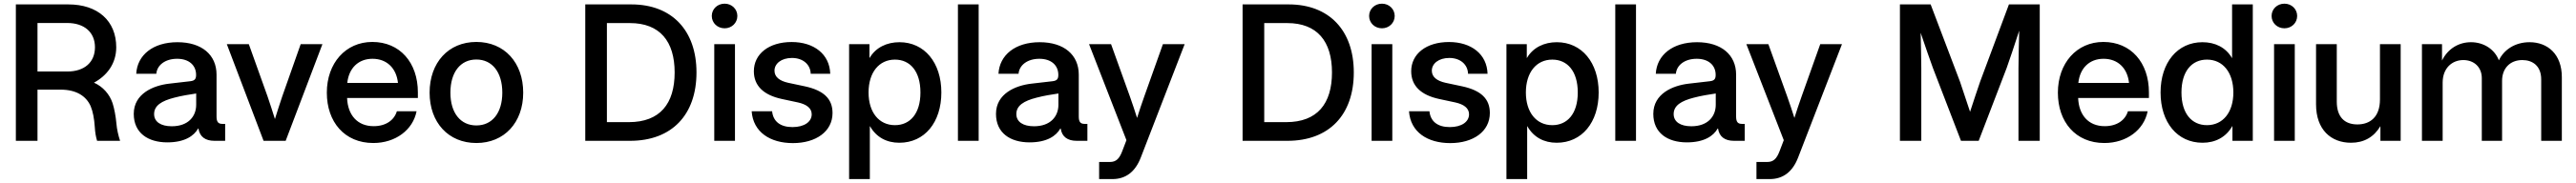

<svg xmlns="http://www.w3.org/2000/svg" viewBox="-20 -751 13722 976"><path d="M64.5 0H179.7V-272.9H302.7C387.7 -272.9 439.5 -237.8 462.9 -184.6C474.6 -156.7 481.9 -118.7 484.9 -73.2C486.8 -43 490.2 -23.4 497.1 0H619.6C609.9 -28.8 602.5 -62.5 600.1 -91.3C596.7 -130.9 588.4 -173.8 579.6 -200.7C564 -248 528.3 -289.1 480.5 -310.1C548.8 -347.2 599.1 -410.6 599.1 -499C599.1 -639.6 501 -727.5 343.8 -727.5H64.5ZM179.7 -369.6V-628.4H337.9C429.2 -628.4 485.8 -578.6 485.8 -499C485.8 -418.9 429.7 -369.6 338.4 -369.6Z M871.1 8.3C963.4 8.3 1012.7 -25.9 1035.2 -65.4H1037.1C1043.5 -22 1073.2 0 1122.1 0H1179.2V-90.3H1164.1C1141.6 -90.3 1133.3 -101.6 1133.3 -129.9V-353C1133.3 -458.5 1054.7 -525.9 925.3 -525.9C794.4 -525.9 710.9 -457 705.6 -357.4H812.5C816.4 -403.8 859.9 -437.5 923.3 -437.5C986.8 -437.5 1024.4 -402.8 1024.4 -351.6C1024.4 -329.6 1017.1 -320.8 994.1 -317.9C964.8 -314.9 926.8 -310.5 879.9 -304.7C796.9 -294.9 692.4 -252 692.4 -143.6C692.4 -42 768.1 8.3 871.1 8.3ZM895 -77.6C836.9 -77.6 800.8 -101.1 800.8 -142.6C800.8 -188.5 841.3 -212.9 907.7 -230C950.2 -241.2 987.3 -246.6 1024.9 -252.4V-192.4C1024.9 -129.9 982.4 -77.6 895 -77.6Z M1383.8 0H1501.5L1697.3 -515.6H1581.5L1483.4 -237.3C1469.7 -197.3 1457 -156.7 1444.3 -116.2C1431.6 -156.7 1418.5 -197.3 1404.8 -237.3L1305.2 -515.6H1188Z M1968.3 11.7C2085.9 11.7 2179.2 -57.6 2198.7 -157.7H2093.8C2079.6 -110.4 2035.6 -78.1 1970.2 -78.1C1882.3 -78.1 1832 -138.7 1828.6 -228.5H2205.6V-258.3C2205.6 -417 2109.9 -527.3 1962.9 -527.3C1820.8 -527.3 1720.7 -414.1 1720.7 -256.8C1720.7 -101.1 1814.5 11.7 1968.3 11.7ZM1829.6 -308.6C1837.9 -387.7 1888.7 -437.5 1963.9 -437.5C2040 -437.5 2091.3 -387.7 2099.6 -308.6Z M2517.1 11.7C2666.5 11.7 2766.6 -98.1 2766.6 -256.8C2766.6 -417 2666.5 -527.3 2517.1 -527.3C2368.2 -527.3 2268.1 -417 2268.1 -256.8C2268.1 -97.7 2368.2 11.7 2517.1 11.7ZM2517.1 -82C2432.1 -82 2378.9 -149.4 2378.9 -256.8C2378.9 -365.7 2432.1 -433.6 2517.1 -433.6C2602.1 -433.6 2655.3 -365.2 2655.3 -256.8C2655.3 -149.9 2602.5 -82 2517.1 -82Z M3335.9 0C3558.1 0 3689.5 -138.7 3689.5 -364.7C3689.5 -589.4 3557.6 -727.5 3342.8 -727.5H3097.2V0ZM3212.4 -99.6V-627.9H3335C3494.6 -627.9 3573.2 -530.3 3573.2 -364.7C3573.2 -197.8 3495.1 -99.6 3329.1 -99.6Z M3784.2 0H3894.5V-515.6H3784.2ZM3839.4 -600.1C3877.4 -600.1 3907.2 -628.9 3907.2 -666C3907.2 -702.6 3877.4 -731.4 3839.4 -731.4C3800.8 -731.4 3771 -702.6 3771 -666C3771 -628.9 3800.8 -600.1 3839.4 -600.1Z M4203.1 12.2C4325.2 12.2 4414.1 -49.3 4414.1 -148.4C4414.1 -223.1 4368.2 -268.6 4267.1 -290.5L4177.2 -309.6C4132.3 -319.8 4105 -340.3 4105 -374C4105 -411.6 4141.1 -441.9 4198.2 -441.9C4257.8 -441.9 4296.9 -405.8 4297.9 -357.4H4401.9C4398.9 -461.9 4315.4 -526.9 4196.3 -526.9C4075.2 -526.9 3995.1 -463.4 3995.1 -371.1C3995.1 -293.9 4046.4 -244.1 4144 -223.1L4230.5 -204.6C4274.4 -194.8 4303.2 -174.8 4303.2 -141.6C4303.2 -101.6 4264.2 -73.2 4200.7 -73.2C4135.7 -73.2 4097.7 -103.5 4092.3 -157.7H3983.4C3991.2 -46.4 4082 12.2 4203.1 12.2Z M4502.4 204.1H4612.8V-77.6H4613.8C4647.5 -18.6 4702.6 10.3 4770 10.3C4904.3 10.3 4993.7 -98.1 4993.7 -257.8C4993.7 -417 4903.8 -525.9 4770.5 -525.9C4703.6 -525.9 4644.5 -498 4611.8 -442.4H4610.8V-515.6H4502.4ZM4746.6 -83.5C4661.1 -83.5 4606 -152.3 4606 -257.8C4606 -363.8 4661.1 -433.1 4746.6 -433.1C4827.1 -433.1 4882.3 -371.1 4882.3 -257.8C4882.3 -145 4827.1 -83.5 4746.6 -83.5Z M5192.4 -727.5H5082V0H5192.4Z M5463.4 8.3C5555.7 8.3 5605 -25.9 5627.4 -65.4H5629.4C5635.7 -22 5665.5 0 5714.4 0H5771.5V-90.3H5756.3C5733.9 -90.3 5725.6 -101.6 5725.6 -129.9V-353C5725.6 -458.5 5647 -525.9 5517.6 -525.9C5386.7 -525.9 5303.2 -457 5297.9 -357.4H5404.8C5408.7 -403.8 5452.1 -437.5 5515.6 -437.5C5579.1 -437.5 5616.7 -402.8 5616.7 -351.6C5616.7 -329.6 5609.4 -320.8 5586.4 -317.9C5557.1 -314.9 5519 -310.5 5472.2 -304.7C5389.2 -294.9 5284.7 -252 5284.7 -143.6C5284.7 -42 5360.4 8.3 5463.4 8.3ZM5487.3 -77.6C5429.2 -77.6 5393.1 -101.1 5393.1 -142.6C5393.1 -188.5 5433.6 -212.9 5500 -230C5542.5 -241.2 5579.6 -246.6 5617.2 -252.4V-192.4C5617.2 -129.9 5574.7 -77.6 5487.3 -77.6Z M5834 204.1H5904.8C5976.1 204.1 6026.9 165 6056.2 88.4L6289.6 -515.6H6173.8L6074.7 -237.3C6061 -199.2 6048.3 -160.6 6036.1 -122.1C6023.9 -160.6 6011.2 -199.2 5997.6 -237.3L5897.5 -515.6H5780.3L5979.5 -3.4L5957.5 54.2C5941.9 95.7 5924.3 112.8 5891.6 112.8H5834Z M6836.9 0C7059.1 0 7190.4 -138.7 7190.4 -364.7C7190.4 -589.4 7058.6 -727.5 6843.8 -727.5H6598.1V0ZM6713.4 -99.6V-627.9H6835.9C6995.6 -627.9 7074.2 -530.3 7074.2 -364.7C7074.2 -197.8 6996.1 -99.6 6830.1 -99.6Z M7285.2 0H7395.5V-515.6H7285.2ZM7340.3 -600.1C7378.4 -600.1 7408.2 -628.9 7408.2 -666C7408.2 -702.6 7378.4 -731.4 7340.3 -731.4C7301.8 -731.4 7272 -702.6 7272 -666C7272 -628.9 7301.8 -600.1 7340.3 -600.1Z M7704.1 12.2C7826.2 12.2 7915 -49.3 7915 -148.4C7915 -223.1 7869.1 -268.6 7768.1 -290.5L7678.2 -309.6C7633.3 -319.8 7606 -340.3 7606 -374C7606 -411.6 7642.1 -441.9 7699.2 -441.9C7758.8 -441.9 7797.9 -405.8 7798.8 -357.4H7902.8C7899.9 -461.9 7816.4 -526.9 7697.3 -526.9C7576.2 -526.9 7496.1 -463.4 7496.1 -371.1C7496.1 -293.9 7547.4 -244.1 7645 -223.1L7731.4 -204.6C7775.4 -194.8 7804.2 -174.8 7804.2 -141.6C7804.2 -101.6 7765.1 -73.2 7701.7 -73.2C7636.7 -73.2 7598.6 -103.5 7593.3 -157.7H7484.4C7492.2 -46.4 7583 12.2 7704.1 12.2Z M8003.4 204.1H8113.8V-77.6H8114.7C8148.4 -18.6 8203.6 10.3 8271 10.3C8405.3 10.3 8494.6 -98.1 8494.6 -257.8C8494.6 -417 8404.8 -525.9 8271.5 -525.9C8204.6 -525.9 8145.5 -498 8112.8 -442.4H8111.8V-515.6H8003.4ZM8247.6 -83.5C8162.1 -83.5 8106.9 -152.3 8106.9 -257.8C8106.9 -363.8 8162.1 -433.1 8247.6 -433.1C8328.1 -433.1 8383.3 -371.1 8383.3 -257.8C8383.3 -145 8328.1 -83.5 8247.6 -83.5Z M8693.4 -727.5H8583V0H8693.4Z M8964.4 8.3C9056.6 8.3 9106 -25.9 9128.4 -65.4H9130.4C9136.7 -22 9166.5 0 9215.3 0H9272.5V-90.3H9257.3C9234.9 -90.3 9226.6 -101.6 9226.6 -129.9V-353C9226.6 -458.5 9147.9 -525.9 9018.6 -525.9C8887.7 -525.9 8804.2 -457 8798.8 -357.4H8905.8C8909.7 -403.8 8953.1 -437.5 9016.6 -437.5C9080.1 -437.5 9117.7 -402.8 9117.7 -351.6C9117.7 -329.6 9110.4 -320.8 9087.4 -317.9C9058.1 -314.9 9020 -310.5 8973.1 -304.7C8890.1 -294.9 8785.6 -252 8785.6 -143.6C8785.6 -42 8861.3 8.3 8964.4 8.3ZM8988.3 -77.6C8930.2 -77.6 8894 -101.1 8894 -142.6C8894 -188.5 8934.6 -212.9 9001 -230C9043.5 -241.2 9080.6 -246.6 9118.2 -252.4V-192.4C9118.2 -129.9 9075.7 -77.6 8988.3 -77.6Z M9335 204.1H9405.8C9477.1 204.1 9527.8 165 9557.1 88.4L9790.5 -515.6H9674.8L9575.7 -237.3C9562 -199.2 9549.3 -160.6 9537.1 -122.1C9524.9 -160.6 9512.2 -199.2 9498.5 -237.3L9398.4 -515.6H9281.2L9480.5 -3.4L9458.5 54.2C9442.9 95.7 9425.3 112.8 9392.6 112.8H9335Z M10099.1 0H10212.9V-388.2C10212.9 -437 10210.9 -508.8 10209.5 -576.2C10235.4 -500.5 10259.8 -428.7 10274.9 -388.2L10424.3 0H10518.6L10667.5 -388.2C10683.1 -430.7 10708 -507.3 10734.4 -587.4C10732.9 -516.1 10730.5 -439.9 10730.5 -388.2V0H10843.8V-727.5H10679.7L10526.4 -315.9C10513.2 -277.8 10489.7 -207.5 10472.7 -154.8C10455.6 -207.5 10432.1 -277.8 10418.9 -315.9L10262.7 -727.5H10099.1Z M11188 11.7C11305.7 11.7 11398.9 -57.6 11418.5 -157.7H11313.5C11299.3 -110.4 11255.4 -78.1 11189.9 -78.1C11102.1 -78.1 11051.8 -138.7 11048.3 -228.5H11425.3V-258.3C11425.3 -417 11329.6 -527.3 11182.6 -527.3C11040.5 -527.3 10940.4 -414.1 10940.4 -256.8C10940.4 -101.1 11034.2 11.7 11188 11.7ZM11049.3 -308.6C11057.6 -387.7 11108.4 -437.5 11183.6 -437.5C11259.8 -437.5 11311 -387.7 11319.3 -308.6Z M11710.9 10.3C11778.3 10.3 11835.4 -18.6 11869.6 -78.6H11870.1V0H11978.5V-727.5H11868.2V-441.4H11867.7C11834.5 -498.5 11777.3 -525.9 11710.4 -525.9C11577.1 -525.9 11487.3 -417 11487.3 -257.8C11487.3 -98.1 11576.7 10.3 11710.9 10.3ZM11734.4 -83.5C11653.8 -83.5 11598.6 -145 11598.6 -257.8C11598.6 -371.1 11653.8 -433.1 11734.4 -433.1C11819.8 -433.1 11875 -363.8 11875 -257.8C11875 -152.3 11819.8 -83.5 11734.4 -83.5Z M12091.8 0H12202.1V-515.6H12091.8ZM12147 -600.1C12185.1 -600.1 12214.8 -628.9 12214.8 -666C12214.8 -702.6 12185.1 -731.4 12147 -731.4C12108.4 -731.4 12078.6 -702.6 12078.6 -666C12078.6 -628.9 12108.4 -600.1 12147 -600.1Z M12501.5 10.3C12570.3 10.3 12623 -19.5 12658.2 -78.1V0H12766.1V-515.6H12655.8V-220.7C12655.8 -127.4 12603.5 -87.4 12535.6 -87.4C12465.8 -87.4 12425.8 -128.9 12425.8 -209V-515.6H12315.4V-194.3C12315.4 -60.1 12394.5 10.3 12501.5 10.3Z M12879.4 0H12989.7V-310.1C12989.7 -388.7 13041 -430.7 13099.6 -430.7C13157.2 -430.7 13198.2 -392.6 13198.2 -334.5V0H13306.2V-320.3C13306.2 -384.8 13347.2 -430.7 13414.1 -430.7C13468.3 -430.7 13514.6 -399.9 13514.6 -327.6V0H13624.5V-339.4C13624.5 -462.4 13548.8 -525.9 13452.6 -525.9C13376.5 -525.9 13316.4 -486.8 13289.1 -429.2C13267.6 -486.3 13210.4 -525.9 13140.6 -525.9C13076.7 -525.9 13018.1 -492.7 12986.3 -428.2V-515.6H12879.4Z"/></svg>

Font: Raveo Display Display Medium
Style: Regular
Weight: 500
Designer: Jakub Foglar, Rasmus Andersson (Inter)
Foundry: Jakubfoglar.com
Version: Version 1.100;Glyphs 3.2.3 (3260)